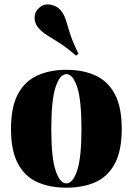

<svg xmlns="http://www.w3.org/2000/svg" viewBox="-20 -857 616 891"><path d="M288 -533Q366 -533 423.5 -506.5Q481 -480 513 -420Q545 -360 545 -259Q545 -158 513 -98Q481 -38 423.5 -12Q366 14 288 14Q211 14 153 -12Q95 -38 63 -98Q31 -158 31 -259Q31 -360 63 -420Q95 -480 153 -506.5Q211 -533 288 -533ZM288 -513Q258 -513 238 -453Q218 -393 218 -259Q218 -125 238 -65.5Q258 -6 288 -6Q318 -6 338 -65.5Q358 -125 358 -259Q358 -393 338 -453Q318 -513 288 -513ZM161 -820Q184 -841 213.5 -835.5Q243 -830 259 -812Q277 -792 285 -766Q293 -740 304.5 -702.5Q316 -665 344 -608L333 -599Q286 -639 253 -659.5Q220 -680 197 -694.5Q174 -709 157 -729Q140 -750 140.5 -776.5Q141 -803 161 -820Z"/></svg>

Font: Playfair Display Black
Style: Regular
Weight: 900
Designer: Claus Eggers Sørensen
Foundry: Claus Eggers Sørensen
Version: Version 1.203